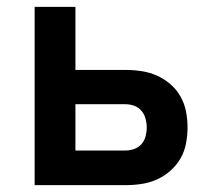

<svg xmlns="http://www.w3.org/2000/svg" viewBox="-20 -540 640 560"><path d="M81 0V-520H200V-336H346Q370 -336 393 -332.5Q416 -329 437.5 -319.5Q459 -310 477 -294.5Q495 -279 506.5 -258.5Q518 -238 522.5 -215Q527 -192 527 -168Q527 -145 522.5 -121.5Q518 -98 506.5 -78Q495 -58 477 -42Q459 -26 437.5 -16.5Q416 -7 393 -3.5Q370 0 346 0ZM200 -101H346Q359 -101 371.5 -105.5Q384 -110 392.5 -119.5Q401 -129 404.5 -142Q408 -155 408 -168Q408 -181 404.5 -194Q401 -207 392.5 -217Q384 -227 371.5 -231.5Q359 -236 346 -236H200Z"/></svg>

Font: R Plex Mono
Style: Bold
Weight: 700
Monospace: yes
Designer: Belleve Invis
Foundry: Belleve Invis
Version: Version 31.8.0